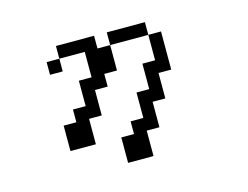

<svg xmlns="http://www.w3.org/2000/svg" viewBox="-88 -690 1177 912"><g transform="rotate(-15 500.0 -234.5)"><path d="M187.5 -46.9V-171.9H250V-234.4H312.5V-359.4H375V-484.4H250V-546.9H437.5V-484.4H500V-359.4H437.5V-296.9H375V-171.9H312.5V-46.9ZM687.5 -484.4H500V-546.9H687.5ZM687.5 -484.4H750V-296.9H687.5V-171.9H625V-46.9H562.5V78.1H437.5V-46.9H500V-109.4H562.5V-234.4H625V-359.4H687.5ZM250 -484.4V-421.9H187.5V-484.4Z"/></g></svg>

Font: KH Dot Dougenzaka 16
Style: Regular
Weight: 400
Designer: Original version for X68000 by Keitarou Hiraki (http://hp.vector.co.jp/authors/VA000874/) / TrueType conversion by Homem
Version: Version 1.00.20150527